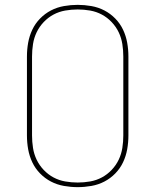

<svg xmlns="http://www.w3.org/2000/svg" viewBox="-20 -763 640 791"><path d="M300 8Q272 8 243.5 3Q215 -2 190 -15Q165 -28 145 -48.5Q125 -69 113 -94.5Q101 -120 96 -148Q91 -176 91 -205V-530Q91 -559 96 -587Q101 -615 113 -640.5Q125 -666 145 -686.5Q165 -707 190 -720Q215 -733 243.5 -738Q272 -743 300 -743Q328 -743 356.5 -738Q385 -733 410 -720Q435 -707 455 -686.5Q475 -666 487 -640.5Q499 -615 504 -587Q509 -559 509 -530V-205Q509 -176 504 -148Q499 -120 487 -94.5Q475 -69 455 -48.5Q435 -28 410 -15Q385 -2 356.5 3Q328 8 300 8ZM300 -11Q326 -11 351.5 -15.5Q377 -20 399.5 -32Q422 -44 440 -63Q458 -82 469 -105Q480 -128 484 -153.5Q488 -179 488 -205V-530Q488 -556 484 -581.5Q480 -607 469 -630Q458 -653 440 -672Q422 -691 399.5 -703Q377 -715 351.5 -719.5Q326 -724 300 -724Q274 -724 248.5 -719.5Q223 -715 200.5 -703Q178 -691 160 -672Q142 -653 131 -630Q120 -607 116 -581.5Q112 -556 112 -530V-205Q112 -179 116 -153.5Q120 -128 131 -105Q142 -82 160 -63Q178 -44 200.5 -32Q223 -20 248.5 -15.5Q274 -11 300 -11Z"/></svg>

Font: Iosevka Thin Extended
Style: Regular
Weight: 100
Width: 7
Monospace: yes
Designer: Belleve Invis
Foundry: Belleve Invis
Version: Version 32.5.0; ttfautohint (v1.8.4)